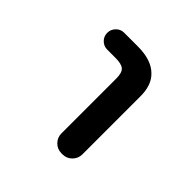

<svg xmlns="http://www.w3.org/2000/svg" viewBox="-142 -676 784 784"><g transform="rotate(45 250.0 -283.5)"><path d="M315.4 -18.6Q291 -18.6 274.4 -35.6Q257.8 -52.7 257.8 -76.2V-393.6Q257.8 -425.8 244.6 -438Q231.4 -450.2 196.3 -450.2H148.4Q127.9 -450.2 113.8 -464.4Q99.6 -478.5 99.6 -498.5Q99.6 -518.6 113.8 -533.2Q127.9 -547.9 148.4 -547.9H226.6Q306.6 -547.9 344.7 -508.8Q379.9 -474.6 378.9 -408.2V-76.2Q378.9 -52.7 362.3 -35.6Q345.7 -18.6 321.3 -18.6Z"/></g></svg>

Font: Rounded Mgen+ 1mn medium
Style: Regular
Weight: 500
Designer: [Source Han Sans]
Ryoko NISHIZUKA  (kana & ideographs); Paul D. Hunt (Latin, Greek & Cyrillic); Wenlong ZHANG  (bopomofo
Version: Version 1.059.20150602